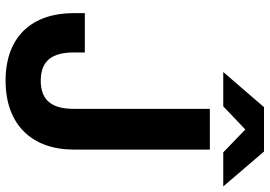

<svg xmlns="http://www.w3.org/2000/svg" viewBox="-159 -795 966 688"><g transform="rotate(90 324.0 -451.0)"><path d="M269 12C429 12 516 -85 516 -232V-720H370V-232C370 -157 342 -114 269 -114C196 -114 168 -157 168 -232V-272H27V-232C27 -85 109 12 269 12ZM238 -768H361L444 -847L526 -768H648L523 -914H364Z"/></g></svg>

Font: Aspekta 650
Style: Regular
Weight: 650
Designer: Ivo Dolenc
Version: Version 2.000